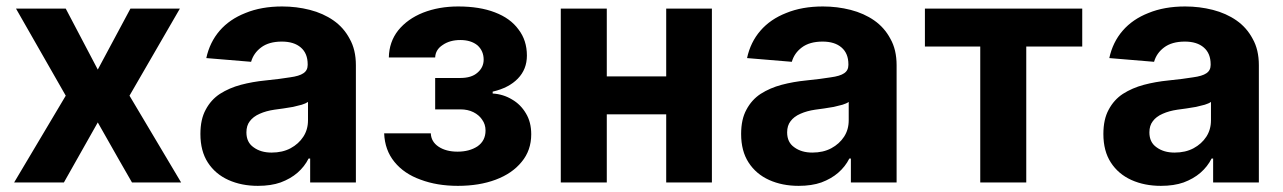

<svg xmlns="http://www.w3.org/2000/svg" viewBox="-20 -573 4030 603"><path d="M186.5 -545.9Q211.9 -498 287.1 -354.5Q312.5 -402.3 389.6 -545.9Q428.7 -545.9 544.9 -545.9Q504.9 -477.5 386.7 -272.5Q427.7 -204.1 548.8 0Q510.7 0 394.5 0Q367.2 -46.9 287.1 -188.5Q260.7 -141.6 180.7 0Q141.6 0 24.4 0Q65.4 -68.4 186.5 -272.5Q147.5 -340.8 30.3 -545.9Q69.3 -545.9 186.5 -545.9Z M790 10.7Q738.3 10.7 697.3 -7.8Q656.2 -26.4 632.8 -62.5Q609.4 -98.6 609.4 -152.3Q609.4 -198.2 626 -228.5Q642.6 -259.8 670.9 -278.3Q700.2 -296.9 736.3 -306.6Q773.4 -316.4 813.5 -320.3Q861.3 -325.2 890.6 -330.1Q919.9 -334 932.6 -342.8Q946.3 -351.6 946.3 -369.1Q946.3 -370.1 946.3 -371.1Q946.3 -405.3 924.8 -423.8Q903.3 -442.4 865.2 -442.4Q824.2 -442.4 799.8 -423.8Q776.4 -406.2 768.6 -378.9Q721.7 -382.8 627.9 -390.6Q638.7 -440.4 669.9 -476.6Q701.2 -512.7 751 -532.2Q800.8 -552.7 866.2 -552.7Q911.1 -552.7 953.1 -542Q995.1 -531.2 1027.3 -508.8Q1059.6 -486.3 1078.1 -451.2Q1097.7 -417 1097.7 -368.2Q1097.7 -245.1 1097.7 0Q1061.5 0 954.1 0Q954.1 -18.6 954.1 -75.2Q953.1 -75.2 949.2 -75.2Q936.5 -49.8 914.1 -30.3Q892.6 -11.7 861.3 0Q831.1 10.7 790 10.7ZM833 -93.8Q867.2 -93.8 892.6 -107.4Q918 -121.1 932.6 -143.6Q947.3 -166 947.3 -195.3Q947.3 -213.9 947.3 -252.9Q940.4 -248 927.7 -244.1Q915 -241.2 900.4 -237.3Q884.8 -234.4 870.1 -232.4Q854.5 -230.5 841.8 -228.5Q815.4 -224.6 795.9 -215.8Q775.4 -207 764.6 -192.4Q753.9 -178.7 753.9 -157.2Q753.9 -126 776.4 -110.4Q798.8 -93.8 833 -93.8Z M1186.5 -154.3Q1223.6 -154.3 1333 -154.3Q1334 -127.9 1357.4 -112.3Q1380.9 -96.7 1417 -96.7Q1454.1 -96.7 1479.5 -113.3Q1504.9 -130.9 1504.9 -163.1Q1504.9 -182.6 1494.1 -197.3Q1484.4 -211.9 1466.8 -220.7Q1449.2 -229.5 1425.8 -229.5Q1399.4 -229.5 1346.7 -229.5Q1346.7 -253.9 1346.7 -328.1Q1367.2 -328.1 1425.8 -328.1Q1460.9 -328.1 1479.5 -344.7Q1499 -361.3 1499 -385.7Q1499 -413.1 1479.5 -430.7Q1459 -447.3 1425.8 -447.3Q1392.6 -447.3 1370.1 -431.6Q1347.7 -417 1346.7 -392.6Q1298.8 -392.6 1201.2 -392.6Q1202.1 -441.4 1230.5 -477.5Q1259.8 -513.7 1308.6 -533.2Q1358.4 -552.7 1418.9 -552.7Q1486.3 -552.7 1534.2 -534.2Q1583 -515.6 1608.4 -480.5Q1634.8 -446.3 1634.8 -398.4Q1634.8 -355.5 1606.4 -326.2Q1578.1 -296.9 1527.3 -285.2Q1527.3 -283.2 1527.3 -279.3Q1560.5 -277.3 1587.9 -260.7Q1615.2 -245.1 1631.8 -216.8Q1648.4 -189.5 1648.4 -151.4Q1648.4 -100.6 1618.2 -64.5Q1588.9 -28.3 1537.1 -8.8Q1485.4 10.7 1418 10.7Q1352.5 10.7 1300.8 -8.8Q1249 -27.3 1218.8 -64.5Q1188.5 -101.6 1186.5 -154.3Z M2121.1 -333Q2121.1 -303.7 2121.1 -213.9Q2049.8 -213.9 1835.9 -213.9Q1835.9 -244.1 1835.9 -333Q1907.2 -333 2121.1 -333ZM1885.7 -545.9Q1885.7 -409.2 1885.7 0Q1849.6 0 1741.2 0Q1741.2 -136.7 1741.2 -545.9Q1777.3 -545.9 1885.7 -545.9ZM2215.8 -545.9Q2215.8 -409.2 2215.8 0Q2179.7 0 2072.3 0Q2072.3 -136.7 2072.3 -545.9Q2107.4 -545.9 2215.8 -545.9Z M2488.3 10.7Q2436.5 10.7 2395.5 -7.8Q2354.5 -26.4 2331.1 -62.5Q2307.6 -98.6 2307.6 -152.3Q2307.6 -198.2 2324.2 -228.5Q2340.8 -259.8 2369.1 -278.3Q2398.4 -296.9 2434.6 -306.6Q2471.7 -316.4 2511.7 -320.3Q2559.6 -325.2 2588.9 -330.1Q2618.2 -334 2630.9 -342.8Q2644.5 -351.6 2644.5 -369.1Q2644.5 -370.1 2644.5 -371.1Q2644.5 -405.3 2623 -423.8Q2601.6 -442.4 2563.5 -442.4Q2522.5 -442.4 2498 -423.8Q2474.6 -406.2 2466.8 -378.9Q2419.9 -382.8 2326.2 -390.6Q2336.9 -440.4 2368.2 -476.6Q2399.4 -512.7 2449.2 -532.2Q2499 -552.7 2564.5 -552.7Q2609.4 -552.7 2651.4 -542Q2693.4 -531.2 2725.6 -508.8Q2757.8 -486.3 2776.4 -451.2Q2795.9 -417 2795.9 -368.2Q2795.9 -245.1 2795.9 0Q2759.8 0 2652.3 0Q2652.3 -18.6 2652.3 -75.2Q2651.4 -75.2 2647.5 -75.2Q2634.8 -49.8 2612.3 -30.3Q2590.8 -11.7 2559.6 0Q2529.3 10.7 2488.3 10.7ZM2531.2 -93.8Q2565.4 -93.8 2590.8 -107.4Q2616.2 -121.1 2630.9 -143.6Q2645.5 -166 2645.5 -195.3Q2645.5 -213.9 2645.5 -252.9Q2638.7 -248 2626 -244.1Q2613.3 -241.2 2598.6 -237.3Q2583 -234.4 2568.4 -232.4Q2552.7 -230.5 2540 -228.5Q2513.7 -224.6 2494.1 -215.8Q2473.6 -207 2462.9 -192.4Q2452.1 -178.7 2452.1 -157.2Q2452.1 -126 2474.6 -110.4Q2497.1 -93.8 2531.2 -93.8Z M2884.8 -426.8Q2884.8 -456.1 2884.8 -545.9Q3007.8 -545.9 3378.9 -545.9Q3378.9 -515.6 3378.9 -426.8Q3335 -426.8 3203.1 -426.8Q3203.1 -320.3 3203.1 0Q3167 0 3058.6 0Q3058.6 -106.4 3058.6 -426.8Q3015.6 -426.8 2884.8 -426.8Z M3626 10.7Q3574.2 10.7 3533.2 -7.8Q3492.2 -26.4 3468.8 -62.5Q3445.3 -98.6 3445.3 -152.3Q3445.3 -198.2 3461.9 -228.5Q3478.5 -259.8 3506.8 -278.3Q3536.1 -296.9 3572.3 -306.6Q3609.4 -316.4 3649.4 -320.3Q3697.3 -325.2 3726.6 -330.1Q3755.9 -334 3768.6 -342.8Q3782.2 -351.6 3782.2 -369.1Q3782.2 -370.1 3782.2 -371.1Q3782.2 -405.3 3760.7 -423.8Q3739.3 -442.4 3701.2 -442.4Q3660.2 -442.4 3635.7 -423.8Q3612.3 -406.2 3604.5 -378.9Q3557.6 -382.8 3463.9 -390.6Q3474.6 -440.4 3505.9 -476.6Q3537.1 -512.7 3586.9 -532.2Q3636.7 -552.7 3702.1 -552.7Q3747.1 -552.7 3789.1 -542Q3831.1 -531.2 3863.3 -508.8Q3895.5 -486.3 3914.1 -451.2Q3933.6 -417 3933.6 -368.2Q3933.6 -245.1 3933.6 0Q3897.5 0 3790 0Q3790 -18.6 3790 -75.2Q3789.1 -75.2 3785.2 -75.2Q3772.5 -49.8 3750 -30.3Q3728.5 -11.7 3697.3 0Q3667 10.7 3626 10.7ZM3668.9 -93.8Q3703.1 -93.8 3728.5 -107.4Q3753.9 -121.1 3768.6 -143.6Q3783.2 -166 3783.2 -195.3Q3783.2 -213.9 3783.2 -252.9Q3776.4 -248 3763.7 -244.1Q3751 -241.2 3736.3 -237.3Q3720.7 -234.4 3706.1 -232.4Q3690.4 -230.5 3677.7 -228.5Q3651.4 -224.6 3631.8 -215.8Q3611.3 -207 3600.6 -192.4Q3589.8 -178.7 3589.8 -157.2Q3589.8 -126 3612.3 -110.4Q3634.8 -93.8 3668.9 -93.8Z"/></svg>

Font: DeepSea
Style: Bold
Weight: 700
Designer: Stem
Version: Version 3.019;git-0a5106e0b